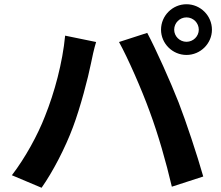

<svg xmlns="http://www.w3.org/2000/svg" viewBox="-20 -859 1040 905"><path d="M801 -719C801 -751 827 -777 859 -777C891 -777 917 -751 917 -719C917 -688 891 -662 859 -662C827 -662 801 -688 801 -719ZM739 -719C739 -654 793 -600 859 -600C925 -600 979 -654 979 -719C979 -785 925 -839 859 -839C793 -839 739 -785 739 -719ZM192 -311C158 -223 99 -115 36 -33L176 26C229 -49 288 -163 324 -260C359 -353 395 -491 409 -561C413 -583 424 -632 433 -661L287 -691C275 -564 237 -423 192 -311ZM686 -332C726 -224 762 -98 790 21L938 -27C910 -126 857 -286 822 -376C784 -473 715 -627 674 -704L541 -661C583 -585 648 -437 686 -332Z"/></svg>

Font: Noto Sans Mono CJK HK
Style: Bold
Weight: 700
Designer: Ryoko NISHIZUKA 西塚涼子 (kana, bopomofo & ideographs); Paul D. Hunt (Latin, Greek & Cyrillic); Sandoll Communications 산돌커뮤니
Foundry: Adobe
Version: Version 2.004;hotconv 1.0.118;makeotfexe 2.5.65603